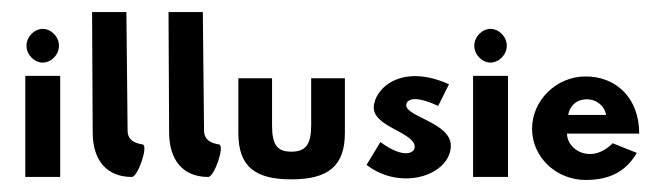

<svg xmlns="http://www.w3.org/2000/svg" viewBox="-20 -294 1100 319"><path d="M24 -218C24 -203 37 -190 51 -190C65 -190 78 -203 78 -218C78 -233 65 -246 51 -246C37 -246 24 -233 24 -218ZM22 0H80V-168H22Z M199 0C209 0 227 -52 217 -54C214 -55 192 -56 192 -77L190 -274H133L134 -74C134 -28 157 0 199 0Z M326 0C336 0 354 -52 344 -54C341 -55 319 -56 319 -77L317 -274H260L261 -74C261 -28 284 0 326 0Z M432 -164H376V-73C376 -18 403 4 464 4C525 4 553 -18 553 -73V-164H497V-86C497 -54 488 -42 464 -42C440 -42 432 -54 432 -86Z M612 -58 589 -20C648 25 729 -4 729 -52C729 -90 655 -100 655 -119C655 -127 665 -138 708 -118L726 -154C646 -190 601 -146 601 -115C601 -83 669 -74 669 -50C669 -39 650 -30 612 -58Z M768 -218C768 -203 781 -190 795 -190C809 -190 822 -203 822 -218C822 -233 809 -246 795 -246C781 -246 768 -233 768 -218ZM766 0H824V-168H766Z M924 -103C926 -115 935 -129 955 -129C972 -129 985 -117 987 -103ZM998 -56C962 -20 922 -45 922 -72H1042C1042 -132 1003 -167 953 -167C904 -167 864 -127 864 -80C864 -33 904 5 953 5C990 5 1019 -7 1038 -40Z"/></svg>

Font: Hussar Tani
Style: Dwa
Weight: 700
Foundry: Cannot Into Space Fonts
Version: Version 0.92